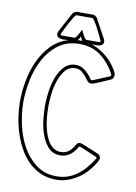

<svg xmlns="http://www.w3.org/2000/svg" viewBox="-100 -975 754 1066"><g transform="rotate(10 276.5 -442.0)"><path d="M420 -786 419 -787Q423 -782 423 -773Q423 -761 415.5 -755.5Q408 -750 397.5 -748.5Q387 -747 376 -747.5Q365 -748 357 -748Q379 -741 403 -727Q427 -713 448 -694.5Q469 -676 485.5 -654Q502 -632 511 -610Q512 -608 512 -604.5Q512 -601 512 -599Q512 -580 497 -574Q490 -571 474.5 -564Q459 -557 442.5 -550Q426 -543 411.5 -537.5Q397 -532 391 -532Q379 -532 370 -543Q361 -554 351 -566.5Q341 -579 327.5 -590Q314 -601 292 -601Q256 -601 234 -573.5Q212 -546 200 -508.5Q188 -471 184 -431Q180 -391 180 -366Q180 -349 181.5 -324.5Q183 -300 187 -274Q191 -248 199 -222Q207 -196 219 -175.5Q231 -155 249 -142Q267 -129 292 -129Q319 -129 337.5 -144.5Q356 -160 368 -183V-182Q371 -188 376 -192.5Q381 -197 389 -197Q395 -197 403 -193L402 -194L495 -156H494Q502 -153 507 -146.5Q512 -140 512 -132Q512 -126 508 -118Q492 -88 469.5 -61.5Q447 -35 419 -15.5Q391 4 359 15.5Q327 27 292 27Q243 27 203.5 9Q164 -9 134 -39Q104 -69 82.5 -108.5Q61 -148 47 -192Q33 -236 26.5 -281Q20 -326 20 -366Q20 -419 30.5 -479Q41 -539 65 -593Q89 -647 128.5 -689Q168 -731 226 -748Q218 -748 207 -747Q196 -746 185 -747.5Q174 -749 166.5 -754.5Q159 -760 159 -772Q159 -782 163 -787L162 -786L222 -897Q225 -902 232.5 -906.5Q240 -911 246 -911H336Q342 -911 349.5 -906.5Q357 -902 360 -897ZM292 -738Q221 -738 172.5 -701.5Q124 -665 94.5 -609.5Q65 -554 52 -489Q39 -424 39 -366Q39 -310 52.5 -244.5Q66 -179 96 -123Q126 -67 174.5 -29.5Q223 8 292 8Q326 8 355.5 -2.5Q385 -13 409.5 -31.5Q434 -50 454.5 -74.5Q475 -99 492 -127Q493 -128 493 -131Q493 -135 488 -137Q484 -138 469 -144.5Q454 -151 437 -158.5Q420 -166 406 -171.5Q392 -177 390 -177L385 -174Q371 -147 347.5 -128.5Q324 -110 292 -110Q249 -110 223.5 -138.5Q198 -167 184 -207.5Q170 -248 165.5 -291.5Q161 -335 161 -366Q161 -396 166 -439Q171 -482 185 -522.5Q199 -563 225 -591.5Q251 -620 292 -620Q315 -620 332 -609Q349 -598 361 -585.5Q373 -573 380 -562Q387 -551 390 -551Q393 -551 407 -556.5Q421 -562 438 -569Q455 -576 470 -582.5Q485 -589 490 -591Q493 -593 493.5 -596Q494 -599 494 -601Q463 -661 413 -699.5Q363 -738 292 -738ZM336 -892H246Q241 -892 230 -874Q219 -856 207.5 -834.5Q196 -813 187 -794Q178 -775 178 -773Q178 -767 185 -767H257Q260 -767 265.5 -773.5Q271 -780 276 -789Q281 -798 285 -806.5Q289 -815 291 -818Q293 -815 297 -806.5Q301 -798 305.5 -789Q310 -780 315 -773.5Q320 -767 324 -767H396Q403 -767 403 -773Q403 -774 394 -793Q385 -812 374 -834Q363 -856 351.5 -874Q340 -892 336 -892ZM302 -757Q299 -763 296.5 -768.5Q294 -774 291 -780L290 -779Q285 -765 276 -756Q282 -758 288.5 -757.5Q295 -757 302 -757Z"/></g></svg>

Font: RonaldsonGothicLicht
Style: Regular
Weight: 400
Designer: Mr. Robertson for MacKellar, Smiths & Jordan Co. Philadelphia
Foundry: CAT-Fonts Peter Wiegel
Version: 1.000